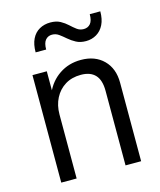

<svg xmlns="http://www.w3.org/2000/svg" viewBox="-109 -801 735 880"><g transform="rotate(-15 258.5 -361.0)"><path d="M72 0V-510H140V-402H145V0ZM377 0V-354Q377 -405 354 -429.5Q331 -454 286 -454Q243 -454 211.5 -434.5Q180 -415 162.5 -381Q145 -347 145 -304L135 -409Q157 -460 201.5 -490Q246 -520 304 -520Q371 -520 411 -480Q451 -440 451 -373V0ZM350 -597Q323 -597 303.5 -607.5Q284 -618 268.5 -631.5Q253 -645 238.5 -655.5Q224 -666 206 -666Q187 -666 175 -652Q163 -638 163 -607H113Q113 -645 125.5 -670.5Q138 -696 161 -709Q184 -722 213 -722Q241 -722 260 -711.5Q279 -701 293.5 -687.5Q308 -674 322 -663.5Q336 -653 354 -653Q374 -653 386 -667Q398 -681 398 -712H448Q448 -675 435.5 -649.5Q423 -624 400.5 -610.5Q378 -597 350 -597Z"/></g></svg>

Font: Instrument Sans SemiCondensed
Style: Regular
Weight: 400
Width: 4
Designer: Rodrigo Fuenzalida
Foundry: fragTYPE
Version: Version 1.000;gftools[0.9.28]